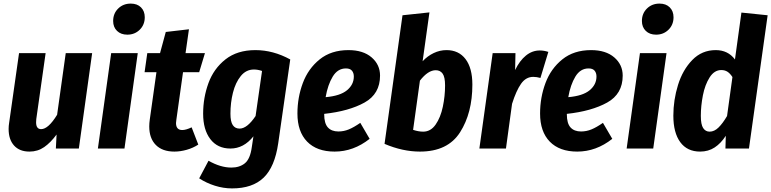

<svg xmlns="http://www.w3.org/2000/svg" viewBox="-20 -827 4294 1069"><path d="M28 -109Q28 -126 31 -144L86 -531H234L182 -164Q181 -157 181 -146Q181 -108 209 -108Q249 -108 298 -188L346 -531H493L419 0H291L295 -78Q262 -33 226 -8Q190 17 144 17Q89 17 58.5 -16.5Q28 -50 28 -109Z M747 -531 673 0H525L599 -531ZM610 -710Q610 -752 638 -779.5Q666 -807 708 -807Q744 -807 765 -786Q786 -765 786 -731Q786 -689 758 -661.5Q730 -634 689 -634Q653 -634 631.5 -655Q610 -676 610 -710Z M962 -161Q960 -147 960 -142Q960 -103 995 -103Q1015 -103 1047 -118L1084 -22Q1055 -3 1019.5 7Q984 17 951 17Q884 17 847.5 -20Q811 -57 811 -123Q811 -141 814 -162L851 -425H785L800 -531H871L903 -649L1032 -664L1013 -531H1121L1089 -425H999Z M1596 -496 1529 -29Q1510 102 1448 162Q1386 222 1272 222Q1224 222 1176.5 207Q1129 192 1089 166L1141 68Q1208 106 1268 106Q1314 106 1343.5 82Q1373 58 1382 -8L1391 -68Q1337 0 1263 0Q1191 0 1151 -52.5Q1111 -105 1111 -194Q1111 -283 1140.5 -364Q1170 -445 1235.5 -496.5Q1301 -548 1402 -548Q1501 -548 1596 -496ZM1263 -194Q1263 -150 1276 -130.5Q1289 -111 1314 -111Q1356 -111 1403 -181L1439 -432Q1415 -440 1394 -440Q1350 -440 1320.5 -403.5Q1291 -367 1277 -311Q1263 -255 1263 -194Z M2096 -406Q2096 -304 2009.5 -256Q1923 -208 1785 -193V-191Q1785 -140 1805.5 -117.5Q1826 -95 1864 -95Q1894 -95 1922 -106.5Q1950 -118 1986 -143L2038 -54Q1948 17 1843 17Q1744 17 1690 -38.5Q1636 -94 1636 -195Q1636 -284 1666 -364.5Q1696 -445 1760 -496.5Q1824 -548 1920 -548Q2002 -548 2049 -507.5Q2096 -467 2096 -406ZM1950 -401Q1950 -421 1939.5 -433.5Q1929 -446 1906 -446Q1860 -446 1832.5 -400.5Q1805 -355 1793 -286Q1874 -293 1912 -324.5Q1950 -356 1950 -401Z M2610 -356Q2610 -198 2541.5 -90.5Q2473 17 2318 17Q2222 17 2121 -26L2221 -742L2371 -758L2333 -486Q2360 -515 2394.5 -531.5Q2429 -548 2466 -548Q2534 -548 2572 -498Q2610 -448 2610 -356ZM2318 -378 2280 -104Q2310 -94 2336 -94Q2378 -94 2405.5 -133.5Q2433 -173 2445.5 -232.5Q2458 -292 2458 -351Q2458 -398 2444.5 -417Q2431 -436 2406 -436Q2363 -436 2318 -378Z M3033 -538 2989 -393Q2968 -399 2949 -399Q2908 -399 2881 -360.5Q2854 -322 2831 -249L2797 0H2649L2723 -531H2850L2848 -437Q2873 -489 2908 -517.5Q2943 -546 2985 -546Q3009 -546 3033 -538Z M3447 -406Q3447 -304 3360.5 -256Q3274 -208 3136 -193V-191Q3136 -140 3156.5 -117.5Q3177 -95 3215 -95Q3245 -95 3273 -106.5Q3301 -118 3337 -143L3389 -54Q3299 17 3194 17Q3095 17 3041 -38.5Q2987 -94 2987 -195Q2987 -284 3017 -364.5Q3047 -445 3111 -496.5Q3175 -548 3271 -548Q3353 -548 3400 -507.5Q3447 -467 3447 -406ZM3301 -401Q3301 -421 3290.5 -433.5Q3280 -446 3257 -446Q3211 -446 3183.5 -400.5Q3156 -355 3144 -286Q3225 -293 3263 -324.5Q3301 -356 3301 -401Z M3691 -531 3617 0H3469L3543 -531ZM3554 -710Q3554 -752 3582 -779.5Q3610 -807 3652 -807Q3688 -807 3709 -786Q3730 -765 3730 -731Q3730 -689 3702 -661.5Q3674 -634 3633 -634Q3597 -634 3575.5 -655Q3554 -676 3554 -710Z M4254 -742 4150 0H4019L4021 -71Q3994 -29 3959 -6Q3924 17 3878 17Q3806 17 3767.5 -35.5Q3729 -88 3729 -183Q3729 -270 3755 -354Q3781 -438 3834.5 -493Q3888 -548 3965 -548Q4033 -548 4072 -496L4108 -757ZM3882 -182Q3882 -134 3895 -114Q3908 -94 3931 -94Q3957 -94 3980.5 -117Q4004 -140 4028 -181L4058 -398Q4045 -418 4030.5 -427.5Q4016 -437 3996 -437Q3957 -437 3931 -396Q3905 -355 3893.5 -296Q3882 -237 3882 -182Z"/></svg>

Font: Fira Sans Condensed
Style: Bold Italic
Weight: 700
Width: 3
Italic angle: -8°
Designer: Carrois Corporate & Edenspiekermann AG
Foundry: Carrois Corporate GbR & Edenspiekermann AG
Version: Version 4.203